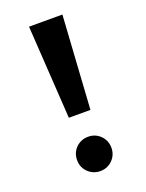

<svg xmlns="http://www.w3.org/2000/svg" viewBox="-125 -688 583 766"><g transform="rotate(-20 166.5 -305.5)"><path d="M120.8 -229.2 95.8 -625H237.5L212.5 -229.2ZM166.5 13.9Q146.5 13.9 129.9 4.2Q113.3 -5.4 103.5 -21.8Q93.8 -38.2 93.8 -59Q93.8 -79.9 103.5 -96.3Q113.2 -112.7 129.7 -122.3Q146.2 -131.9 166.7 -131.9Q187.5 -131.9 203.7 -122.3Q219.9 -112.7 229.8 -96.3Q239.6 -79.9 239.6 -59Q239.6 -38.2 229.8 -21.8Q219.9 -5.4 203.7 4.2Q187.5 13.9 166.5 13.9Z"/></g></svg>

Font: Afacad Flux
Style: Regular
Weight: 400
Designer: Kristian Moeller
Foundry: Dicotype
Version: Version 1.100